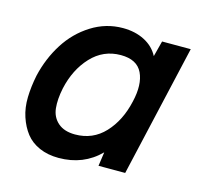

<svg xmlns="http://www.w3.org/2000/svg" viewBox="-81 -587 727 686"><g transform="rotate(15 283.0 -244.0)"><path d="M440.4 -487.8H546.4L434.6 0H335.9L343.3 -51.8Q282.2 9.8 190.4 9.8Q150.4 9.8 119.1 -3.9Q87.9 -17.6 68.8 -42Q49.8 -66.4 38.8 -99.6Q27.8 -132.8 28.8 -171.9Q29.8 -210.9 38.6 -253.9Q54.2 -320.8 88.9 -375.5Q123.5 -430.2 177.2 -464.1Q231 -498 293.5 -498Q338.9 -498 373.5 -480.2Q408.2 -462.4 425.3 -429.7ZM395 -253.9Q410.6 -319.8 390.9 -361.3Q371.1 -402.8 311 -402.8Q246.6 -402.8 201.9 -355Q157.2 -307.1 141.1 -233.9Q132.3 -191.9 135.7 -159.2Q139.2 -126.5 162.4 -106.4Q185.5 -86.4 225.6 -86.4Q291 -86.4 334.7 -133.1Q378.4 -179.7 395 -253.9Z"/></g></svg>

Font: HK Grotesk SemiBold Italic
Style: Regular
Weight: 600
Italic angle: -13°
Designer: Alfredo Marco Pradil and Stefan Peev
Foundry: Hanken Design Co.
Version: Version 1.000;PS 001.000;hotconv 1.0.88;makeotf.lib2.5.64775